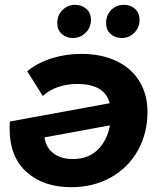

<svg xmlns="http://www.w3.org/2000/svg" viewBox="-20 -770 663 798"><path d="M593 -305Q593 -216 553 -144.5Q513 -73 440.5 -32.5Q368 8 276 8Q161 8 90.5 -55Q20 -118 20 -235Q20 -255 21 -265L436 -341Q415 -421 301 -421Q259 -421 222 -408.5Q185 -396 158 -371L93 -474Q138 -510 196 -528Q254 -546 318 -546Q401 -546 463.5 -516.5Q526 -487 559.5 -432Q593 -377 593 -305ZM437 -249 165 -199Q171 -156 202.5 -132.5Q234 -109 283 -109Q346 -109 385.5 -147Q425 -185 437 -249ZM218 -674Q218 -707 240 -728.5Q262 -750 292 -750Q320 -750 339 -733Q358 -716 358 -688Q358 -655 335.5 -633.5Q313 -612 283 -612Q255 -612 236.5 -629Q218 -646 218 -674ZM421 -674Q421 -708 442.5 -729Q464 -750 495 -750Q523 -750 541.5 -733Q560 -716 560 -688Q560 -655 538 -633.5Q516 -612 486 -612Q458 -612 439.5 -629Q421 -646 421 -674Z"/></svg>

Font: Montserrat Alternates
Style: Bold Italic
Weight: 700
Italic angle: -11.3°
Designer: Julieta Ulanovsky
Foundry: Julieta Ulanovsky
Version: Version 7.200